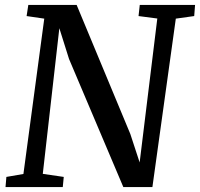

<svg xmlns="http://www.w3.org/2000/svg" viewBox="-20 -763 816 783"><path d="M2.5 0 6 -41.5 75.5 -53.5 160.5 -687 88.5 -697.5 95.5 -743H292.5L511.5 -216.5L549.5 -100.5L621.5 -687.5L545 -697.5L550 -743H775.5L772 -697.5L697 -687L601.5 0H483L261.5 -522.5L222 -648L154.5 -54L240 -41.5L236 0Z"/></svg>

Font: Merriweather Medium
Style: Italic
Weight: 500
Italic angle: -7.8°
Version: Version 2.101